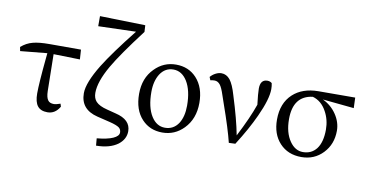

<svg xmlns="http://www.w3.org/2000/svg" viewBox="-91 -1059 2905 1518"><g transform="rotate(10 1362.0 -300.0)"><path d="M322 14Q268 14 242.5 -18Q217 -50 217 -119Q217 -201 237 -405Q240 -433 241 -446L26 -425L20 -457Q62 -494 113 -507Q161 -520 247 -520H498L503 -442L291 -447L296 -152Q297 -100 314 -78Q328 -59 361 -59Q379 -59 413 -71L420 -48Q384 14 322 14Z M747 207 742 149Q826 141 871 121Q916 101 916 72Q916 48 899 34Q878 18 821 4L718 -21Q580 -55 580 -185Q580 -269 672 -419Q746 -538 902 -735L600 -726V-807L965 -798L968 -745Q809 -536 745 -425Q669 -293 669 -204Q669 -160 693 -134Q720 -105 785 -89L855 -71Q978 -42 978 51Q978 115 921 159Q857 206 747 207Z M1080 -54Q1011 -127 1011 -256Q1011 -383 1089 -461Q1160 -534 1260 -534Q1361 -534 1425 -465Q1493 -391 1493 -267Q1493 -139 1415 -59Q1344 14 1244 14Q1144 14 1080 -54ZM1258 -27Q1327 -27 1366 -86Q1401 -141 1401 -229Q1401 -351 1357 -423Q1314 -492 1246 -492Q1179 -492 1140 -432Q1104 -375 1104 -288Q1104 -164 1149 -93Q1191 -27 1258 -27Z M1777 3Q1751 -104 1684 -294Q1669 -339 1661 -361Q1643 -417 1626 -439Q1607 -463 1581 -463Q1567 -463 1547 -459L1537 -484Q1554 -504 1578 -516.5Q1602 -529 1625 -529Q1665 -529 1694 -494Q1723 -457 1747 -373Q1805 -189 1828 -66Q1909 -223 1947 -333Q1936 -422 1936 -461Q1936 -534 1993 -534Q2014 -534 2029 -521Q2034 -499 2034 -473Q2034 -393 1968 -250Q1915 -134 1829 1Z M2360 14Q2252 14 2186 -57Q2120 -128 2120 -245Q2120 -377 2200 -451Q2276 -521 2403 -522L2699 -523L2702 -439L2450 -464Q2518 -432 2560 -370Q2602 -308 2602 -239Q2602 -131 2533 -58.5Q2464 14 2360 14ZM2366 -27Q2434 -27 2474 -78Q2515 -132 2515 -233Q2515 -312 2479 -377Q2439 -451 2368 -471Q2213 -452 2213 -265Q2213 -156 2260 -89Q2303 -27 2366 -27Z"/></g></svg>

Font: GenRyuMin TW M
Style: Regular
Weight: 500
Version: Version 1.501;PS 1;hotconv 16.6.51;makeotf.lib2.5.65220